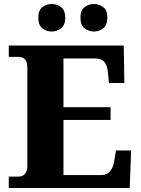

<svg xmlns="http://www.w3.org/2000/svg" viewBox="-20 -942 705 962"><path d="M24 0V-57H71Q85 -57 95 -62.5Q105 -68 111 -80Q117 -92 117 -111V-598Q117 -624 110.5 -636.5Q104 -649 93.5 -653Q83 -657 70 -657H24V-714H600L603 -526H526L521 -575Q519 -601 512 -617Q505 -633 491.5 -641Q478 -649 456 -649H298V-405H534V-341H298V-65H486Q507 -65 520.5 -74.5Q534 -84 542 -100.5Q550 -117 553 -139L561 -188H637L630 0ZM451 -784Q425 -784 404 -800Q383 -816 383 -853Q383 -891 404 -906.5Q425 -922 451 -922Q476 -922 497 -906.5Q518 -891 518 -853Q518 -816 497 -800Q476 -784 451 -784ZM239 -784Q213 -784 192.5 -800Q172 -816 172 -853Q172 -891 192.5 -906.5Q213 -922 239 -922Q264 -922 285.5 -906.5Q307 -891 307 -853Q307 -816 285.5 -800Q264 -784 239 -784Z"/></svg>

Font: Noto Serif Bengali ExtraBold
Style: Regular
Weight: 800
Designer: Juan Bruce, Universal Thirst, Indian Type Foundry and the Monotype Design Team.
Foundry: Monotype Imaging Inc.
Version: Version 2.003